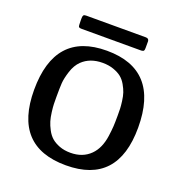

<svg xmlns="http://www.w3.org/2000/svg" viewBox="-155 -1008 1104 1165"><g transform="rotate(20 397.0 -426.0)"><path d="M182 -834V-849Q182 -863 186 -868.5Q190 -874 203 -874H588Q608 -874 609 -856V-812Q609 -799 605.5 -794.5Q602 -790 590 -789H205Q188 -789 185 -795.5Q182 -802 182 -834ZM60 -343Q60 -717 395 -717Q732 -717 732 -343Q732 22 397 22Q60 22 60 -343ZM202 -345Q202 -320 202.5 -302Q203 -284 207 -252Q211 -220 218 -196.5Q225 -173 239.5 -145.5Q254 -118 274 -100.5Q294 -83 325.5 -71Q357 -59 397 -59Q476 -59 525 -108Q548 -131 562 -163Q576 -195 581.5 -234.5Q587 -274 588.5 -300Q590 -326 590 -366V-373Q590 -397 589.5 -414Q589 -431 585 -461.5Q581 -492 574 -513Q567 -534 552.5 -559.5Q538 -585 518 -601Q498 -617 466.5 -628Q435 -639 396 -639Q315 -639 265 -591Q236 -563 221 -516Q206 -469 204 -437.5Q202 -406 202 -353Z"/></g></svg>

Font: CMU Sans Serif
Style: Bold
Weight: 700
Version: Version 0.7.0